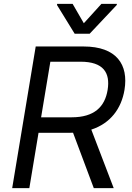

<svg xmlns="http://www.w3.org/2000/svg" viewBox="-20 -966 679 986"><path d="M440.3 -792.6 579.5 -940.3 580.3 -946H500.7L410.5 -846.6L353 -946H273.4L272.7 -940.3L363.6 -792.6ZM619.3 -504.3C640.6 -633.5 579.5 -727.3 409.1 -727.3H163.4L42.6 0H130.7L177.9 -284.1H336.6C343 -284.1 349.1 -284.1 355.1 -284.4L461.6 0H563.9L448.9 -300.4C547.2 -332.4 603.3 -408.4 619.3 -504.3ZM532.7 -504.3C518.5 -417.6 464.5 -363.6 348 -363.6H191.1L238.6 -649.1H393.5C511.4 -649.1 546.9 -592.3 532.7 -504.3Z"/></svg>

Font: TID UI
Style: Italic
Weight: 400
Italic angle: -9.39999°
Designer: The TID Project Authors
Foundry: Bakken & Bæck
Version: Version 1.001;hotconv 1.0.109;makeotfexe 2.5.65596